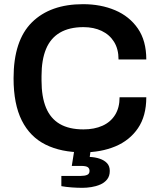

<svg xmlns="http://www.w3.org/2000/svg" viewBox="-20 -718 761 920"><path d="M378 12Q273 12 198.5 -25Q124 -62 84.5 -140.5Q45 -219 45 -343Q45 -524 133 -611Q221 -698 378 -698Q463 -698 531.5 -669Q600 -640 640.5 -581.5Q681 -523 681 -433H548Q548 -483 526.5 -517.5Q505 -552 467 -570Q429 -588 380 -588Q312 -588 267 -561.5Q222 -535 200.5 -483Q179 -431 179 -354V-332Q179 -254 200.5 -202Q222 -150 266.5 -124Q311 -98 380 -98Q432 -98 471 -115.5Q510 -133 531.5 -167.5Q553 -202 553 -252H681Q681 -162 641 -103.5Q601 -45 532.5 -16.5Q464 12 378 12ZM375 182Q350 182 323 180Q296 178 274 174V125H366Q386 125 397.5 120Q409 115 409 101Q409 89 400.5 83Q392 77 368 77H324L338 -11H416L410 34Q436 35 458 42.5Q480 50 493 64Q506 78 506 101Q506 126 493 142Q480 158 460 166.5Q440 175 417.5 178.5Q395 182 375 182Z"/></svg>

Font: Archivo SemiBold SemiBold
Style: Regular
Weight: 600
Version: Version 2.001